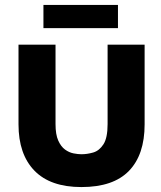

<svg xmlns="http://www.w3.org/2000/svg" viewBox="-20 -744 654 778"><path d="M310 14Q184 14 119.5 -52.5Q55 -119 55 -240V-563H205V-241Q205 -199 216 -174.5Q227 -150 243.5 -138Q260 -126 278 -122.5Q296 -119 310 -119Q333 -119 357.5 -126Q382 -133 399 -159Q416 -185 416 -241V-563H566V-240Q566 -117 502.5 -51.5Q439 14 310 14ZM156 -630V-724H458V-630Z"/></svg>

Font: Darker Grotesque Light Black
Style: Regular
Weight: 900
Version: Version 1.000;gftools[0.9.28]